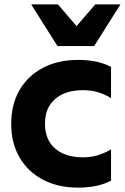

<svg xmlns="http://www.w3.org/2000/svg" viewBox="-20 -841 569 875"><path d="M31 -277Q31 -364 68.5 -429.5Q106 -495 175 -531.5Q244 -568 336 -568Q427 -568 486 -536V-394Q454 -413 424 -421.5Q394 -430 358 -430Q278 -430 231.5 -390Q185 -350 185 -277Q185 -204 231.5 -164Q278 -124 358 -124Q394 -124 424 -133Q454 -142 486 -160V-18Q427 14 336 14Q244 14 175 -22.5Q106 -59 68.5 -124.5Q31 -190 31 -277ZM122 -821H244L329 -722L414 -821H529L409 -631H242Z"/></svg>

Font: Application
Style: Bold
Weight: 700
Designer: Wei Huang
Foundry: Wei Huang
Version: Version 0.012